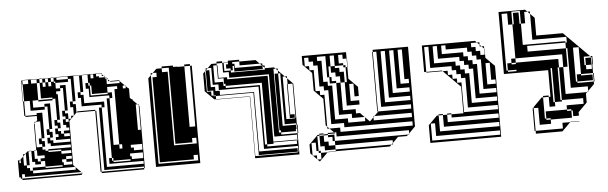

<svg xmlns="http://www.w3.org/2000/svg" viewBox="-48 -865 3418 1080"><g transform="rotate(-5 1661.0 -325.0)"><path d="M267 -552V-550H283V-536H347V-520H275V-528H267V-550H251V-552ZM585 -500 581 -504H563V-488H635V-500ZM667 -456V-468L663 -472H651V-456ZM139 -408V-392H203V-376H123V-408ZM731 -216V-354L725 -360H715V-216ZM171 -168V-184H155V-216H171V-200H187V-168ZM667 -216V-168H731V-152H651V-216H635V-144H659V-136H667V-120H683V-104H731V-136H667V-120H683V-104H659V-136H635V-144H619V-456H651V-408H667V-456H679L683 -452V-392H693L699 -386V-200H731V-184H683V-216ZM43 -72H35V-88H43ZM331 -88V-104H275V-120H299V-88ZM135 -150H123V-104H139V-88H155V-72H123V-88H107V-150H123V-152H135ZM659 -48V-56H563V-72H555V-56H563V-48ZM299 -72V-88H275V-72H283V-56H275V-72H283V-56H331V-72ZM43 -40H35V-56H43ZM427 -408V-392H539V-360H523V-24H731V-40H539V-72H555V-168H571V-144H603V-120H619V-144H603V-456H619V-472H563V-440H587V-408H571V-360H555V-408H571V-424H459V-472H443V-504H459V-550H427V-552H539V-546L549 -536H555V-530L557 -528H563V-522L565 -520H571V-514L581 -504H635V-500L663 -472H667V-468L679 -456H683V-452L685 -450V-400L693 -392H699V-386L725 -360H731V-354L735 -350V0H731V-8H507V-360H523V-376H411V-408ZM43 -40V-24H35V-40ZM491 -550H475V-528H491ZM555 -520V-528H539V-520ZM571 -504V-514L565 -520H563V-522L557 -528H555V-530L549 -536H539V-546L535 -550H507V-536H523V-528H539V-520H563V-504ZM379 -456H363V-504H379ZM563 -432V-440H475V-488H467V-504H459V-488H467V-432ZM379 -456V-408H363V-456ZM427 -408H411V-424H395V-456H411V-550H379V-504H363V-536H347V-550H283V-552H411V-550H427V-456H411V-440H427ZM667 -360H651V-408H667ZM283 -360H267V-408H283ZM667 -312H651V-360H667ZM283 -360V-312H267V-360ZM571 -312H555V-360H571ZM139 -408H123V-432H91V-528H85V-550H91V-528H123V-550H91V-552H171V-550H187V-528H203V-504H219V-528H203V-550H187V-552H203V-550H219V-528H235V-504H251V-528H235V-550H219V-552H235V-550H251V-528H267V-520H275V-504H331V-360H315V-344H331V-312H315V-328H299V-360H315V-488H299V-504H275V-488H299V-472H275V-456H283V-408H267V-432H251V-440H187V-528H171V-550H139V-528H171V-432H251V-424H171V-432H139ZM155 -312V-320L171 -336V-312ZM667 -264H651V-312H667ZM571 -264H555V-312H571ZM187 -264H171V-312H147L155 -320V-344H91V-350H85V-432H83V-528H85V-432H91V-350H155V-360H187ZM667 -216H651V-264H667ZM571 -216H555V-264H571ZM187 -264V-216H171V-264ZM219 -264V-248H235V-216H219V-232H203V-264H219V-392H203V-408H235V-264ZM571 -168H555V-216H571ZM155 -120V-136H171V-120ZM43 -56H35V-72H43ZM75 -72V-136H71L85 -150H91V-152H107V-150H91V-72ZM731 -56V-88H659V-72H667V-56H659V-72H667V-56ZM59 -24V-40H75V-24ZM43 -88V-104H39L59 -124V-136H71L59 -124V-72H75V-56H91V-40H107V-24H347V-38L345 -40H107V-56H179V-48H275V-56H179V-88H155V-104H179V-120H139V-152H135V-300L139 -304V-312H147L139 -304V-168H171V-152H187V-144H203V-136H275V-120H331V-136H275V-144H203V-152H331V-168H219V-184H203V-216H219V-200H235V-184H331V-200H251V-216H267V-232H251V-264H267V-280H251V-312H267V-296H283V-264H267V-248H283V-232H299V-216H331V-232H299V-248H331V-264H315V-280H299V-312H315V-296H331V-312H347V-328H363V-376H347V-408H363V-392H379V-344L335 -300V-50L345 -40H347V-38L377 -8H379V-6L385 0H379V-6L377 -8H59V-24H43V-8H35V-24H43V0H379V8H43V0H35V-8H27V-104H39L35 -100V-88ZM731 8H491V0H485V-344H379L385 -350H485V-344H491V0H731Z M1014 -24H822V-504H846V-528H826L848 -550H878V-528H910V-112H1038V-144H1014V-120H918V-550H878V-560H942V-552H966V-550H1006V-208H1038V-550H1006V-560H1038V-550H1048V0H798V-500L814 -516V-528H826L814 -516V-16H1038V-48H1014Z M1316 -528V-550H1276V-540H1288V-528ZM1284 -528H1276V-516H1442L1430 -528H1288V-516H1284ZM1528 -180V-176H1540V-208H1528V-204H1508V-228H1528V-208H1540V-240H1528V-228H1508V-252H1528V-240H1540V-272H1528V-252H1508V-276H1528V-272H1540V-304H1528V-300H1508V-324H1528V-304H1540V-336H1528V-324H1508V-348H1528V-336H1540V-368H1528V-348H1508V-372H1528V-368H1540V-400H1528V-396H1508V-420H1528V-400H1540V-432H1528V-420H1508V-444H1528V-432H1540V-464H1528V-480L1516 -492H1504V-132H1516V-120H1608V0H1358V-348H1168V-350H1158L1108 -400V-500L1120 -512V-516H1124V-528H1136L1124 -516H1144V-496H1156V-528H1136L1158 -550H1188V-540H1192V-528H1220V-550H1188V-560H1220V-550H1228V-504H1264V-492H1456V-502L1444 -514V-496H1284V-516H1276V-504H1264V-516H1240V-540H1252V-550H1228V-552H1252V-560H1316V-550H1408L1430 -528H1444V-516H1456V-502L1458 -500H1508L1516 -492H1528V-480L1564 -444H1576V-432L1608 -400V-168H1612V-120H1608V-168H1604V-176H1528V-168H1604V-144H1600V-132H1516V-144H1508V-180ZM1528 -444H1508V-464H1528ZM1476 -432V-464H1240V-456H1468V-432ZM1476 -400V-432H1468V-400ZM1476 -368V-400H1468V-368ZM1576 -396H1572V-400H1576ZM1476 -336V-368H1468V-336ZM1476 -304V-336H1468V-304ZM1476 -272V-304H1468V-272ZM1476 -240V-272H1468V-240ZM1476 -208V-240H1468V-208ZM1576 -252H1572V-276H1576V-272H1604V-304H1576V-300H1572V-324H1576V-304H1604V-336H1576V-324H1572V-348H1576V-336H1604V-368H1576V-348H1572V-372H1576V-368H1604V-400H1576V-432L1564 -444H1552V-204H1600V-208H1572V-228H1600V-208H1604V-240H1576V-228H1572V-252H1576V-240H1604V-272H1576ZM1476 -176V-208H1468V-176ZM1476 -144V-176H1468V-144ZM1476 -144H1468V-112H1476ZM1604 -80V-112H1468V-84H1600V-80ZM1468 -72H1432V-420H1228V-432H1220V-464H1188V-468H1240V-464H1252V-496H1192V-492H1188V-516H1192V-496H1220V-528H1192V-516H1188V-540H1168V-444H1216V-420H1228V-408H1420V-72H1432V-60H1600V-80H1468ZM1384 -60H1380V-84H1384V-80H1412V-112H1384V-108H1380V-132H1384V-112H1412V-144H1384V-132H1380V-156H1384V-144H1412V-176H1384V-156H1380V-180H1384V-176H1412V-208H1384V-204H1380V-228H1384V-208H1412V-240H1384V-228H1380V-252H1384V-240H1412V-272H1384V-252H1380V-276H1384V-272H1412V-304H1384V-300H1380V-324H1384V-304H1412V-336H1384V-324H1380V-348H1384V-336H1412V-368H1384V-348H1380V-368H1168V-372H1156V-396H1192V-372H1384V-368H1412V-400H1168V-396H1156V-400H1124V-420H1168V-400H1188V-432H1144V-420H1124V-444H1144V-432H1156V-464H1144V-444H1124V-468H1144V-464H1156V-496H1144V-492H1124V-516L1120 -512V-396H1144V-372H1156V-368H1168V-350H1358V-348H1360V-12H1600V-16H1380V-36H1600V-16H1604V-48H1384V-36H1380V-60H1384V-48H1412V-80H1384ZM1144 -468H1124V-492H1144ZM1192 -492V-468H1188V-492ZM1528 -372H1508V-396H1528ZM1576 -372H1572V-396H1576ZM1576 -276H1572V-300H1576ZM1384 -276H1380V-300H1384ZM1528 -276H1508V-300H1528ZM1384 -180H1380V-204H1384ZM1528 -180H1508V-204H1528ZM1384 -84H1380V-108H1384Z M2089 -490V-514H2069V-490ZM1909 -382V-466H1897V-478H1849V-538H1825V-478H1849V-466H1873V-442H1897V-382ZM2257 -346V-370H2233V-538H2209V-346ZM2257 -298V-322H2185V-538H2161V-298ZM2257 -250V-274H2137V-538H2113V-250ZM2257 -202V-226H2069V-202ZM2257 -106V-130H1873V-154H1801V-346H1777V-370H1753V-490H1729V-514H1705V-538H1681V-490H1705V-466H1729V-346H1753V-322H1777V-142L1789 -130H1849V-106ZM1801 -94V-100H1777V-94ZM1993 -154V-176L1991 -178H1921V-202H1849V-382H1813V-394H1849V-382H1873V-226H1945V-202H1969V-200L1991 -178H1993V-176L2019 -150L2041 -172V-178H2047L2041 -172V-154H2257V-178H2047L2069 -200V-202H2065V-538H2069V-514H2089V-538H2069V-550H2269V-100L2233 -64V-58H2227L2233 -64V-82H1813V-58H2227L2219 -50H2169L2137 -18V-10H2129L2137 -18V-34H1813V-58H1801V-82H1777V-94H1753V-100H1777V-106H1813L1819 -100H1801V-94H1813V-82H1825V-106H1813L1789 -130H1777V-142L1769 -150V-300L1719 -350V-450L1669 -500V-550H1919V-514H1921V-490H1919V-514H1897V-538H1873V-490H1897V-478H1909V-466H1919V-400L1969 -350V-298H1945V-370H1921V-274H1969V-250H1897V-382H1873V-418H1849V-442H1825V-478H1813V-418H1825V-394H1813V-418H1801V-538H1753V-514H1777V-394H1801V-370H1825V-178H1897V-154ZM1729 38V2H1717V-10H1705V-58H1681V12L1683 14H1705V36L1707 38ZM2089 -466V-490H2069V-466ZM2089 -442V-466H2069V-442ZM1921 -466H1919V-490H1921ZM2089 -418V-442H2069V-418ZM2089 -394V-418H2069V-394ZM2089 -370V-394H2069V-370ZM2089 -346V-370H2069V-346ZM2089 -322V-346H2069V-322ZM2089 -298V-322H2069V-298ZM2089 -274V-298H2069V-274ZM2089 -250V-274H2069V-250ZM2089 -250H2069V-226H2089ZM1719 50 1707 38H1705V36L1683 14H1681V12L1669 0V-50L1719 -100H1729V-106H1753V-100H1729V-94H1753V-58H1777V-34H1813V-10H2129L2119 0H1813V2H1767L1769 0H1813V-10H1753V-34H1729V-94H1717V-10H1729V2H1767Z M2695 -468V-502L2681 -516H2671V-526L2657 -540H2623V-516H2647V-492H2671V-468ZM2743 -300V-324H2719V-420H2695V-300ZM2743 -252V-276H2671V-444H2647V-468H2623V-492H2599V-516H2479V-540H2455V-492H2575V-468H2599V-444H2623V-420H2647V-252ZM2743 -204V-228H2623V-396H2599V-420H2575V-444H2551V-468H2431V-540H2407V-444H2527V-420H2551V-396H2575V-372H2599V-204ZM2743 -156V-180H2575V-348H2551V-372H2527V-396H2503V-420H2383V-540H2359V-400H2447L2451 -396H2479V-372H2503V-348H2527V-324H2551V-156ZM2743 -60V-84H2431V-150H2455V-156H2479V-150H2455V-108H2743V-132H2479V-150H2547V-300L2451 -396H2359V-400H2347V-550H2647L2657 -540H2671V-526L2681 -516H2695V-502L2697 -500V-450L2747 -400V0H2347V-100L2397 -150H2407V-156H2431V-150H2407V-60ZM2743 -12V-36H2383V-108H2359V-12Z M2913 -504H3153V-496H3161V-528H2969V-674L2955 -688H2937V-624H2913V-648H2873V-688H2905V-648H2913V-696H2865V-624H2873V-648H2905V-624H2913ZM3161 -432V-464H3153V-496H2937V-464H3153V-432ZM3161 -400V-432H3153V-400ZM2817 -408H2841V-400H2817ZM3289 -272H3201V-304H3289ZM3105 -312V-360H3097V-312ZM3201 -312H3225V-304H3201ZM3105 -168H3065V-216H3097V-176H3105ZM3161 -368V-400H3153V-368ZM2969 -80V-112H2943V-80ZM2969 -80H2943V-48H2969ZM3105 -216V-264H3065V-312H3097V-264H3105V-312H3065V-360H3057V-168H3065V-144H3033V-200H3043V-350H2793V-700H2943L2955 -688H2969V-674L2993 -650V-550H3143L3285 -408H3297V-360H3293V-400L3285 -408H3249V-360H3257V-336H3289V-360H3257V-400H3289V-360H3293V-312H3297V-264H3293V-312H3225V-464H3193V-272H3201V-264H3293V-250L3257 -214V-208H3251L3257 -214V-240H3161V-368H3153V-360H3129V-432H2865V-624H2841V-688H2809V-368H2817V-360H2865V-368H2817V-400H2865V-408H2841V-432H2865V-408H3105V-360H3129V-208H3251L3243 -200V-150L3193 -100V-80H3161V-112H3153V-120H3129V-144H3225V-176H3105V-216H3065V-264H3097V-216ZM3193 -48H3141L3143 -50H3193ZM2943 0V-16H2937V-144H2943V-112H2969V-144H2943V-150L2993 -200H3001V-208H3033V-200H3001V-80H3009V-72H3033V-48H2943V-16H3097V-48H3129V-72H3033V-80H3009V-120H3129V-112H3153V-72H3129V-48H3141L3093 0Z"/></g></svg>

Font: Rubik Broken Fax
Style: Regular
Weight: 400
Designer: Hubert and Fischer, NaN
Foundry: Hubert and Fischer, NaN
Version: Version 2.201